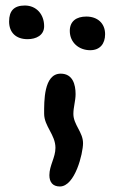

<svg xmlns="http://www.w3.org/2000/svg" viewBox="-20 -681 423 696"><path d="M13 -603C13 -563 38 -539 80 -539C111 -539 140 -553 140 -586C140 -629 112 -661 70 -661C31 -661 13 -642 13 -603ZM233 -569C233 -527 266 -499 307 -499C342 -499 361 -522 361 -557C361 -597 333 -621 293 -621C258 -621 233 -605 233 -569ZM159 -46C159 -21 171 -5 197 -5C252 -5 281 -125 281 -162C281 -202 246 -229 246 -268C246 -293 254 -315 254 -340C254 -374 244 -414 200 -414C138 -414 140 -312 140 -269C140 -223 181 -193 181 -145C181 -110 159 -81 159 -46Z"/></svg>

Font: Charger
Style: Overspray
Weight: 400
Designer: Jasper
Foundry: Cannot Into Space Fonts
Version: Version 0.980